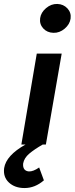

<svg xmlns="http://www.w3.org/2000/svg" viewBox="-66 -731 378 971"><path d="M137 -639Q141 -668 167 -690Q193 -712 224 -711Q255 -710 275 -688.5Q295 -667 291 -637Q287 -608 261 -586Q235 -564 204 -565Q172 -566 152.5 -587.5Q133 -609 137 -639ZM132 116 156 181Q111 220 58 220Q9 220 -21 192Q-51 164 -45 119Q-35 55 63 0H42L120 -460H246L166 0H150Q108 24 82 46Q56 68 51 96Q48 133 80 136Q102 137 132 116Z"/></svg>

Font: Jost* 600 Semi
Style: Italic
Weight: 600
Italic angle: -10°
Version: Version 3.500